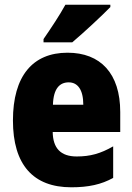

<svg xmlns="http://www.w3.org/2000/svg" viewBox="-20 -786 563 816"><path d="M449 -756V-766H258C234 -722 198 -668 165 -620V-606H287C338 -649 415 -721 449 -756ZM267 -562C119 -562 35 -463 35 -274C35 -86 121 10 283 10C356 10 411 -2 461 -30V-164C407 -133 363 -121 306 -121C238 -121 205 -156 204 -225H491V-310C491 -474 407 -562 267 -562ZM272 -436C310 -436 334 -405 334 -341H205C207 -410 234 -436 272 -436Z"/></svg>

Font: Noto Sans Hebrew Condensed Black
Style: Regular
Weight: 900
Width: 3
Designer: Monotype Design Team
Foundry: Monotype Imaging Inc.
Version: Version 2.004